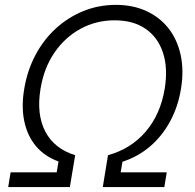

<svg xmlns="http://www.w3.org/2000/svg" viewBox="-20 -757 788 777"><path d="M13.2 0 22.9 -59.6H209.5L216.8 -103.5Q160.2 -124 125.2 -166Q90.3 -208 78.1 -267.1Q65.9 -326.2 78.1 -397.5Q90.3 -471.7 123.3 -533.9Q156.2 -596.2 205.8 -641.6Q255.4 -687 317.4 -712.2Q379.4 -737.3 448.7 -737.3Q518.1 -737.3 572.5 -712.2Q627 -687 662.4 -641.6Q697.8 -596.2 711.2 -533.9Q724.6 -471.7 712.4 -397.5Q700.7 -325.7 668.7 -266.4Q636.7 -207 587.9 -165Q539.1 -123 475.6 -102.5L468.3 -59.6H654.8L645 0H396L417 -128.9Q510.3 -154.8 569.8 -224.6Q629.4 -294.4 646.5 -397.5Q660.2 -481.9 639.4 -544.2Q618.7 -606.4 568.8 -640.6Q519 -674.8 443.8 -674.8Q369.1 -674.8 306.2 -640.6Q243.2 -606.4 200.4 -544.2Q157.7 -481.9 144 -397.5Q127 -294.9 163.1 -225.1Q199.2 -155.3 284.2 -128.9L262.7 0Z"/></svg>

Font: Inter 20pt Light
Style: Italic
Weight: 300
Italic angle: -9.3988°
Version: Version 4.001;git-66647c0bb